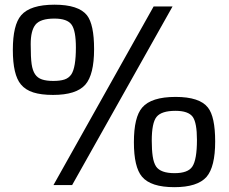

<svg xmlns="http://www.w3.org/2000/svg" viewBox="-20 -774 956 803"><path d="M201.7 -377Q151.9 -377 119.1 -387.5Q86.4 -397.9 67.4 -420.9Q33.7 -460.9 33.7 -565.4Q33.7 -669.9 68.4 -710Q106.4 -754.4 208 -754.4Q308.6 -754.4 343.8 -710Q373.5 -671.9 373.5 -568.4Q373.5 -461.9 336.9 -419.9Q299.3 -377 201.7 -377ZM622.6 -747.1H701.7L281.7 0H203.6ZM278.3 -462.9Q297.4 -491.7 297.4 -575.2Q297.4 -646 279.3 -670.9Q261.2 -696.3 207.5 -696.3Q148.9 -696.3 128.4 -670.9Q108.4 -646 108.4 -589.4Q108.4 -532.7 112.3 -505.9Q116.2 -479 126.7 -463.4Q137.2 -447.8 155.8 -441.7Q174.3 -435.5 202.9 -435.5Q231.4 -435.5 249.5 -441.4Q267.6 -447.3 278.3 -462.9ZM540 -179.2Q540 -284.2 574.7 -324.2Q612.8 -368.7 714.4 -368.7Q814.9 -368.7 849.6 -324.2Q879.9 -286.1 879.9 -182.1Q879.9 -76.2 843.8 -34.2Q805.7 8.8 709 8.8Q610.4 8.8 573.7 -35.2Q540 -75.2 540 -179.2ZM614.7 -185.5Q614.7 -147 618.7 -120.1Q622.6 -93.3 632.8 -77.6Q651.9 -49.8 710 -49.8Q766.1 -49.8 784.2 -77.1Q803.7 -106 803.7 -189Q803.7 -260.3 786.1 -285.2Q767.6 -310.5 713.9 -310.5Q655.3 -310.5 634.8 -285.2Q614.7 -260.3 614.7 -185.5Z"/></svg>

Font: Armata
Style: Regular
Weight: 400
Designer: Viktoriya Grabowska
Foundry: Viktoriya Grabowska
Version: Version 1.003